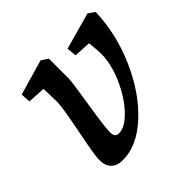

<svg xmlns="http://www.w3.org/2000/svg" viewBox="-140 -638 778 778"><g transform="rotate(-45 249.0 -249.0)"><path d="M75 -56Q75 -84 96 -187Q105 -232 113 -277.5Q121 -323 121 -346L119 -420L43 -424L40 -466L192 -510L221 -491V-378Q221 -360 206 -266Q185 -138 185 -104Q185 -76 208 -76Q244 -76 286 -121Q328 -166 356.5 -232Q385 -298 385 -355Q385 -375 380 -420L307 -424L303 -466L461 -510L489 -491Q485 -368 433.5 -251Q382 -134 303 -61Q224 12 143 12Q110 12 92.5 -5.5Q75 -23 75 -56Z"/></g></svg>

Font: Andada Pro SemiBold
Style: Italic
Weight: 600
Italic angle: -6.99998°
Designer: Carolina Giovagnoli
Foundry: Huerta Tipografica
Version: Version 3.005